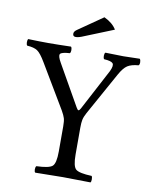

<svg xmlns="http://www.w3.org/2000/svg" viewBox="-90 -887 755 956"><g transform="rotate(10 287.5 -409.0)"><path d="M359.9 -819.8Q402.8 -799.8 421.9 -768.1L277.8 -710Q250 -697.8 235.8 -698.2Q220.7 -698.2 221.2 -712.9Q221.2 -724.1 235.8 -733.9ZM336.9 -122.1Q336.9 -62 354 -47.6Q371.1 -33.2 434.1 -30.8Q438 -25.9 438 -13.9Q438 -2 434.1 2Q334 0 294.9 0Q252.9 0 154.8 2Q149.9 -2 149.9 -13.9Q149.9 -25.9 154.8 -30.8Q217.8 -32.7 234.9 -47.4Q252 -62 252 -122.1V-249Q252 -275.9 248 -289.6Q244.1 -303.2 231 -326.2L99.6 -546.9Q75.2 -588.4 57.6 -600.1Q40 -611.8 5.9 -613.8Q1 -618.7 1 -630.4Q1 -642.1 4.9 -647Q64.9 -645 106.9 -645Q148.9 -645 221.2 -647Q226.1 -642.1 226.1 -630.1Q226.1 -618.2 221.2 -613.8Q179.7 -611.3 173.1 -601.1Q166.5 -590.8 185.1 -558.6L301.3 -354Q308.1 -341.8 312.5 -341.3Q316.9 -340.8 323.2 -352.1L433.6 -561Q447.8 -591.3 439 -601.6Q430.2 -611.8 395 -613.8Q390.1 -617.7 390.1 -629.9Q390.1 -642.1 395 -647Q459 -645 486.1 -645Q513.2 -645 568.8 -647Q573.7 -642.1 574 -630.1Q574.2 -618.2 568.8 -613.8Q532.7 -610.8 513.4 -598.4Q494.1 -585.9 474.1 -549.8L354.5 -334Q343.3 -313.5 340.1 -298.1Q336.9 -282.7 336.9 -257.8Z"/></g></svg>

Font: Linux Libertine O
Style: Regular
Weight: 400
Designer: Philipp H. Poll
Foundry: Philipp H. Poll
Version: Version 5.3.0